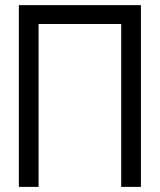

<svg xmlns="http://www.w3.org/2000/svg" viewBox="-20 -731 625 751"><path d="M53.7 -710.9V0H130.9V-637.2H454.1V0H531.2V-710.9Z"/></svg>

Font: Tuffy
Style: Regular
Weight: 500
Designer: Thatcher Ulrich, Karoly Barta and Michael Everson
Version: Version 001.270